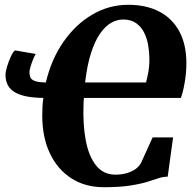

<svg xmlns="http://www.w3.org/2000/svg" viewBox="-20 -771 811 802"><path d="M413.5 11Q336 11 278.2 -26Q220.5 -63 188.5 -130.2Q156.5 -197.5 156.5 -289Q156.5 -307.5 157.5 -325.8Q158.5 -344 161 -362Q121 -362.5 91.5 -368.2Q62 -374 42.2 -385.5Q22.5 -397 12.8 -415.2Q3 -433.5 3 -458Q3 -471.5 9.8 -493.8Q16.5 -516 25.8 -535.8Q35 -555.5 43 -560.5L129.5 -545.5Q125 -540 118.8 -524.5Q112.5 -509 107.8 -493.2Q103 -477.5 103 -470Q103 -458.5 106.5 -448.8Q110 -439 124.5 -433Q139 -427 171.5 -426.5Q194.5 -523.5 245.2 -596.5Q296 -669.5 365.8 -710.2Q435.5 -751 515.5 -751Q591 -751 645.5 -722.5Q700 -694 729.2 -639.5Q758.5 -585 758.5 -507.5Q758.5 -465.5 751.2 -424.5Q744 -383.5 735.5 -362H330.5Q330.5 -358 330 -354Q329.5 -350 329.2 -346Q329 -342 329 -337Q325.5 -250 338.5 -183.2Q351.5 -116.5 382 -79Q412.5 -41.5 462 -41.5Q489 -41.5 511.2 -48.2Q533.5 -55 549 -67Q564.5 -79 571 -94.5L617.5 -197H703L680.5 -33Q661 -33 641.2 -26.2Q621.5 -19.5 593.8 -11Q566 -2.5 523 4.2Q480 11 413.5 11ZM590 -426.5Q594.5 -444.5 597.8 -460Q601 -475.5 602.5 -491Q604 -506.5 604 -524.5Q604 -551.5 599.2 -580.5Q594.5 -609.5 582.5 -634Q570.5 -658.5 549 -674Q527.5 -689.5 494 -689.5Q469 -689.5 444.5 -675.8Q420 -662 398.5 -631.5Q377 -601 360.5 -550.5Q344 -500 335.5 -426.5Z"/></svg>

Font: Merriweather 28pt Black
Style: Italic
Weight: 900
Italic angle: -7.8°
Version: Version 2.101